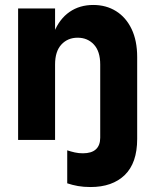

<svg xmlns="http://www.w3.org/2000/svg" viewBox="-20 -564 626 774"><path d="M345 190Q317 190 294.5 186Q272 182 251 175V42Q266 47 281.5 50.5Q297 54 314 54Q349 54 366.5 38Q384 22 384 -9V-304Q384 -357 358.5 -384.5Q333 -412 293 -412Q253 -412 227.5 -384.5Q202 -357 202 -304H176Q176 -381 198 -434.5Q220 -488 260.5 -516Q301 -544 356 -544Q408 -544 448 -519Q488 -494 510.5 -447Q533 -400 533 -334V-4Q533 93 483 141.5Q433 190 345 190ZM53 0V-530H202V0Z"/></svg>

Font: Radio Canada Big
Style: Bold
Weight: 700
Designer: Étienne Aubert Bonn
Foundry: Coppers and Brasses
Version: Version 1.001